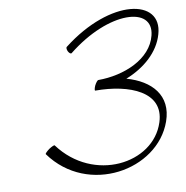

<svg xmlns="http://www.w3.org/2000/svg" viewBox="-87 -875 942 970"><g transform="rotate(-10 384.0 -390.0)"><path d="M399 -415C574 -415 738 -350 690 -201C626 0 311 41 149 -178C147 -181 134 -175 120 -166C106 -156 95 -145 97 -142C272 100 641 36 724 -199C769 -326 689 -412 564 -447C658 -484 737 -551 762 -640C813 -815 554 -859 296 -658C291 -655 292 -644 297 -634C302 -625 309 -619 314 -622C534 -798 764 -786 727 -640C698 -523 555 -465 423 -465C419 -465 410 -454 403 -440C397 -426 395 -415 399 -415Z"/></g></svg>

Font: Nupuram Thin Italic
Style: Regular
Weight: 100
Designer: Santhosh Thottingal (santhosh.thottingal@gmail.com)
Foundry: SMC
Version: Version 1.000